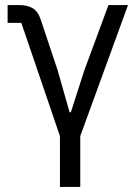

<svg xmlns="http://www.w3.org/2000/svg" viewBox="-20 -536 542 756"><path d="M216 200V0L64 -446H10V-516H55Q88 -516 109 -503.5Q130 -491 141 -457L207 -259L254 -94H259L312 -259L407 -516H484L296 0V200Z"/></svg>

Font: IBM Plex Sans
Style: Regular
Weight: 400
Designer: Mike Abbink, Paul van der Laan, Pieter van Rosmalen
Foundry: Bold Monday
Version: Version 3.201